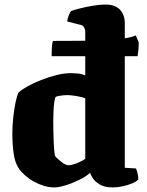

<svg xmlns="http://www.w3.org/2000/svg" viewBox="-20 -820 641 840"><path d="M206 -574Q206 -603 207.5 -619.5Q209 -636 212 -641Q276 -641 328 -641.5Q380 -642 420 -644Q460 -646 490 -648.5Q520 -651 540.5 -655Q561 -659 574 -665L587 -634Q587 -618 585.5 -601.5Q584 -585 582 -574ZM219 0Q194 0 170.5 -7.5Q147 -15 126.5 -26.5Q106 -38 90.5 -52Q75 -66 65 -79Q45 -107 39.5 -149.5Q34 -192 34 -235Q34 -271 38 -307Q42 -343 48 -372Q54 -401 61 -415Q75 -428 101 -442.5Q127 -457 160 -470Q193 -483 227 -491.5Q261 -500 290 -500Q301 -500 319 -498.5Q337 -497 353 -490V-682Q353 -691 348 -700Q343 -709 333 -711L274 -726Q276 -742 281.5 -754.5Q287 -767 291 -772Q302 -776 327 -782.5Q352 -789 383 -794.5Q414 -800 443 -800Q484 -800 505 -777.5Q526 -755 526 -717V-86L575 -83Q578 -76 581.5 -63Q585 -50 585 -35Q576 -25 556.5 -17Q537 -9 514.5 -4.5Q492 0 474 0Q438 0 417 -12.5Q396 -25 386.5 -40Q377 -55 374 -64Q357 -48 326.5 -33Q296 -18 266 -9Q236 0 219 0ZM280 -97Q288 -97 300 -100.5Q312 -104 326.5 -110.5Q341 -117 353 -125V-390Q346 -393 330.5 -396.5Q315 -400 299.5 -402Q284 -404 273 -404Q266 -404 257 -403Q248 -402 239 -400.5Q230 -399 223 -396Q219 -385 217 -369.5Q215 -354 214 -333.5Q213 -313 213 -287Q213 -258 214 -224Q215 -190 217 -165Q219 -140 222 -136Q227 -130 234.5 -123.5Q242 -117 249.5 -111Q257 -105 265 -101Q273 -97 280 -97Z"/></svg>

Font: Texturina Medium 12pt Black
Style: Regular
Weight: 900
Version: Version 1.002